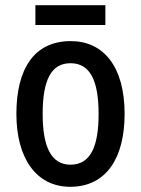

<svg xmlns="http://www.w3.org/2000/svg" viewBox="-20 -801 542 738"><path d="M385 -781H116V-705H385ZM459 -363C459 -545 378 -643 252 -643C113 -643 43 -539 43 -363C43 -195 118 -83 250 -83C390 -83 459 -196 459 -363ZM144 -363C144 -492 176 -558 251 -558C326 -558 359 -492 359 -363C359 -234 326 -168 251 -168C177 -168 144 -236 144 -363Z"/></svg>

Font: Noto Sans Kannada UI Condensed Medium
Style: Regular
Weight: 500
Width: 3
Designer: Jelle Bosma - Monotype Design Team
Foundry: Monotype Imaging Inc.
Version: Version 2.005